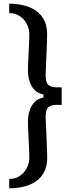

<svg xmlns="http://www.w3.org/2000/svg" viewBox="-20 -820 384 1041"><path d="M30 201V150.5Q61 150.5 85.5 135Q110 119.5 124.5 93Q139 66.5 139 33.5Q139 23 138.2 3.8Q137.5 -15.5 136.5 -39.2Q135.5 -63 134.2 -86.5Q133 -110 132.2 -129.5Q131.5 -149 131.5 -160Q131.5 -211.5 152.8 -247.5Q174 -283.5 215.5 -291V-308Q174 -315.5 152.8 -351.2Q131.5 -387 131.5 -439.5Q131.5 -450 132.2 -469.5Q133 -489 134.2 -512.5Q135.5 -536 136.5 -559.8Q137.5 -583.5 138.2 -602.8Q139 -622 139 -632.5Q139 -665.5 124.5 -692Q110 -718.5 85.5 -733.8Q61 -749 30 -749V-800Q88.5 -800 135 -782.8Q181.5 -765.5 208.5 -728.8Q235.5 -692 235.5 -632.5Q235.5 -620 234.8 -596.5Q234 -573 232.8 -544.8Q231.5 -516.5 230.5 -489Q229.5 -461.5 228.5 -440.5Q227.5 -419.5 227.5 -412Q227.5 -371 243.2 -358.8Q259 -346.5 285.5 -346.5H314.5V-251.5H285.5Q259 -251.5 243.2 -239.2Q227.5 -227 227.5 -186.5Q227.5 -178 228.5 -157.2Q229.5 -136.5 230.8 -109.2Q232 -82 233 -53.5Q234 -25 235 -1.8Q236 21.5 236 33.5Q236 92.5 209 129.5Q182 166.5 135.2 183.8Q88.5 201 30 201Z"/></svg>

Font: Big Shoulders Stencil Text Thin SemiBold
Style: Regular
Weight: 600
Version: Version 2.001